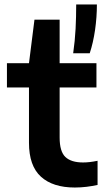

<svg xmlns="http://www.w3.org/2000/svg" viewBox="-20 -828 472 858"><path d="M314.5 10Q216 10 162.8 -38.5Q109.5 -87 109.5 -190V-545.5L134 -740H246.5V-213.5Q246.5 -151 272.2 -126.5Q298 -102 351 -102Q366 -102 381.2 -103.8Q396.5 -105.5 416 -109.5V-1.5Q393 3.5 366.8 6.8Q340.5 10 314.5 10ZM11 -437V-545.5H411V-437ZM307 -590Q315 -645.5 317.8 -699.5Q320.5 -753.5 320.5 -808H413Q413 -751.5 404.8 -694.2Q396.5 -637 381 -590Z"/></svg>

Font: Encode Sans SemiExpanded SemiBold
Style: Regular
Weight: 600
Width: 6
Designer: Multiple Designers
Foundry: Impallari Type
Version: Version 3.002